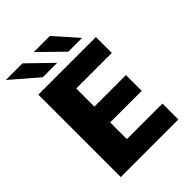

<svg xmlns="http://www.w3.org/2000/svg" viewBox="-251 -1026 1153 1153"><g transform="rotate(-45 325.0 -450.0)"><path d="M86 0V-700H575V-565H273V-411H541V-277H273V-135H575V0ZM395.5 -755 247.5 -900H384L513 -755ZM178.5 -755 10.5 -900H151.5L301 -755Z"/></g></svg>

Font: Trispace Thin ExtraBold
Style: Regular
Weight: 800
Version: Version 1.210